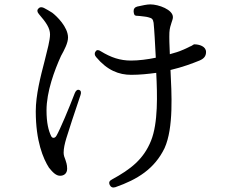

<svg xmlns="http://www.w3.org/2000/svg" viewBox="-20 -791 1040 875"><path d="M155 -752C148 -745 149 -736 158 -726C190 -689 208 -663 208 -634C208 -608 196 -564 183 -512C165 -443 143 -358 143 -284C143 -147 177 -68 203 -27C220 -6 235 10 254 10C271 10 286 0 286 -22C286 -42 281 -53 278 -63C274 -73 270 -83 270 -95C270 -115 275 -136 282 -160C291 -189 322 -286 347 -358C351 -370 349 -378 341 -381C333 -384 326 -379 321 -367C295 -299 253 -199 237 -172C230 -160 218 -160 213 -171C201 -196 192 -231 192 -288C192 -373 228 -470 258 -536C273 -563 290 -595 290 -620C290 -668 238 -718 218 -733C204 -742 193 -748 180 -755C169 -760 161 -759 155 -752ZM418 -531C469 -470 522 -450 578 -450C617 -450 655 -454 692 -459C697 -360 701 -230 668 -149C634 -65 576 -20 490 27C478 33 475 41 480 52C485 62 494 66 506 62C606 27 684 -21 730 -116C772 -209 762 -367 757 -472C812 -485 857 -502 889 -515C908 -523 919 -534 919 -554C919 -580 888 -589 865 -589C864 -589 860 -587 856 -584L851 -581C849 -581 844 -578 840 -576C832 -572 824 -568 809 -562C796 -556 776 -550 754 -544C752 -584 751 -621 752 -643C753 -662 758 -677 762 -689C764 -696 768 -704 768 -713C768 -747 703 -771 665 -771C650 -771 627 -766 605 -761C594 -758 588 -750 589 -738C590 -727 593 -720 598 -720C600 -719 603 -719 605 -719C610 -719 614 -718 618 -718C633 -716 648 -715 657 -712C674 -708 677 -703 680 -687C683 -660 687 -588 690 -528C652 -520 611 -515 577 -515C527 -515 486 -529 440 -557C430 -564 421 -565 416 -557C410 -550 410 -540 418 -531Z"/></svg>

Font: 寒蝉锦书宋 Text
Style: Regular
Weight: 400
Designer: 寒蝉锦书宋{Warren} 思源宋体{Ryoko NISHIZUKA 西塚涼子 (kana & ideographs); Frank Grießhammer (Latin, Greek & Cyrillic); Wenlong ZHANG 
Foundry: Adobe & ChillType
Version: Version 2.000;Glyphs 3.1.1 (3135)